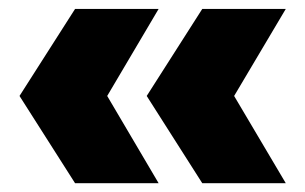

<svg xmlns="http://www.w3.org/2000/svg" viewBox="-20 -481 687 432"><path d="M336.9 -460.9 221.2 -265.1 336.9 -68.8H148.9L23.9 -265.1L148.9 -460.9ZM623 -460.9 506.8 -265.1 623 -68.8H435.1L310.1 -265.1L435.1 -460.9Z"/></svg>

Font: Work Sans Black
Style: Regular
Weight: 900
Designer: Wei Huang
Foundry: Wei Huang
Version: Version 2.012